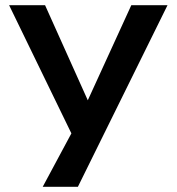

<svg xmlns="http://www.w3.org/2000/svg" viewBox="-20 -517 679 737"><path d="M15 -497H153L317 -132L484 -497H623L279 200H144L254 -5Z"/></svg>

Font: Syne Modified
Style: Bold
Weight: 700
Designer: Lucas Descroix
Foundry: Bonjour Monde
Version: Version 2.200